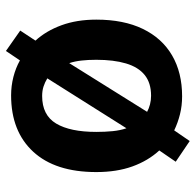

<svg xmlns="http://www.w3.org/2000/svg" viewBox="-26 -582 644 631"><g transform="rotate(-90 295.5 -267.0)"><path d="M546 -272Q546 -182 515.5 -119Q485 -56 428.5 -23Q372 10 294 10Q263 10 235 3Q207 -4 182 -16L147 35L79 -11L116 -65Q82 -102 63.5 -153.5Q45 -205 45 -272Q45 -407 112 -479.5Q179 -552 297 -552Q328 -552 357.5 -544.5Q387 -537 412 -523L443 -569L510 -522L477 -472Q509 -437 527.5 -386.5Q546 -336 546 -272ZM177 -272Q177 -243 179.5 -218Q182 -193 189 -173L353 -433Q340 -441 326 -445.5Q312 -450 295 -450Q232 -450 204.5 -404Q177 -358 177 -272ZM414 -272Q414 -299 411.5 -321Q409 -343 403 -361L243 -105Q254 -99 267.5 -95.5Q281 -92 296 -92Q338 -92 364 -113Q390 -134 402 -174.5Q414 -215 414 -272Z"/></g></svg>

Font: Noto Sans Display SemiBold
Style: Regular
Weight: 600
Designer: Monotype Design Team
Foundry: Monotype Imaging Inc.
Version: Version 2.003